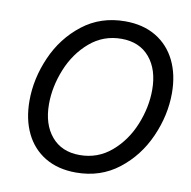

<svg xmlns="http://www.w3.org/2000/svg" viewBox="-82 -807 896 902"><g transform="rotate(10 366.0 -356.0)"><path d="M718 -431Q718 -326 672.5 -223Q627 -120 541 -53Q455 14 338 14Q252 14 190.5 -23Q129 -60 97 -126.5Q65 -193 65 -281Q65 -386 110 -489Q155 -592 241 -659Q327 -726 444 -726Q530 -726 591.5 -689Q653 -652 685.5 -585.5Q718 -519 718 -431ZM158 -281Q158 -185 206.5 -127.5Q255 -70 341 -70Q427 -70 491.5 -125Q556 -180 590 -263.5Q624 -347 624 -430Q624 -527 575.5 -584.5Q527 -642 441 -642Q355 -642 290.5 -587Q226 -532 192 -448Q158 -364 158 -281Z"/></g></svg>

Font: CST
Style: Italic
Weight: 400
Italic angle: -14°
Version: Version 1.00